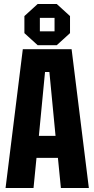

<svg xmlns="http://www.w3.org/2000/svg" viewBox="-20 -948 476 968"><path d="M8 0 95 -700H341L428 0H287L272 -152H164L149 0ZM176 -263H260L229 -585H207ZM103 -781V-867L170 -928H266L333 -867V-781L266 -720H170ZM181 -790H255V-858H181Z"/></svg>

Font: Tektur Condensed SemiBold
Style: Regular
Weight: 600
Width: 3
Designer: Adam Jagosz
Foundry: Adam Jagosz
Version: Version 1.005;gftools[0.9.30]